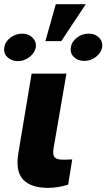

<svg xmlns="http://www.w3.org/2000/svg" viewBox="-38 -901 514 927"><path d="M114.7 -545.5H282.7L220.2 -182.5Q215.6 -152 226.2 -141Q236.9 -130 267 -130Q282 -130 291.4 -130.5Q300.8 -131 310.7 -131.4L291.2 -9.6Q243.3 6 192.5 6Q113.3 6 74.9 -32.7Q36.6 -71.4 50.1 -158.7ZM181.1 -702.4 231.5 -880.7H376.1L257.8 -702.4ZM-17 -672.2Q-13.5 -699.6 12.3 -719.1Q38 -738.6 69.6 -738.6Q100.1 -738.6 119.3 -719.1Q138.5 -699.6 134.9 -672.2Q129.6 -644.9 104 -625.4Q78.5 -605.8 47.9 -605.8Q17.4 -605.8 -2.5 -625.4Q-22.4 -644.9 -17 -672.2ZM304 -671.9Q307.9 -699.6 333.3 -719.1Q358.7 -738.6 391 -738.6Q420.8 -738.6 440 -719.5Q459.2 -700.3 455.3 -671.9Q449.6 -644.5 424.4 -625.7Q399.1 -606.9 369.3 -606.9Q337 -606.9 318.2 -626.1Q299.4 -645.2 304 -671.9Z"/></svg>

Font: Inter UI Extra Bold
Style: Italic
Weight: 800
Italic angle: 9.39999°
Designer: Rasmus Andersson
Foundry: rsms
Version: 3.2;8d6f07862